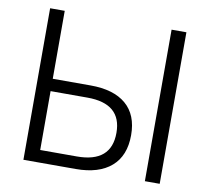

<svg xmlns="http://www.w3.org/2000/svg" viewBox="-79 -808 981 897"><g transform="rotate(10 411.0 -359.5)"><path d="M87.9 0V-718.8H157.2V-396.5H336.9Q446.3 -396.5 504.9 -346.7Q563.5 -296.9 563.5 -200.2Q563.5 -102.5 504.4 -51.3Q445.3 0 335.9 0ZM157.2 -58.6H331.1Q494.1 -58.6 494.1 -199.2Q494.1 -337.9 332 -337.9H157.2ZM664.1 0V-718.8H734.4V0Z"/></g></svg>

Font: Min Sans Light
Style: Regular
Weight: 300
Designer: Jinseong-Kim, NotoSansCJK, Nunito
Foundry: Jinseong-Kim
Version: Version 1.400;Glyphs 3.1.2 (3151)